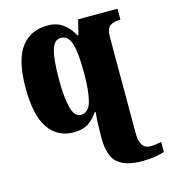

<svg xmlns="http://www.w3.org/2000/svg" viewBox="-116 -638 856 970"><g transform="rotate(-15 312.5 -153.0)"><path d="M506 240Q423 240 381 204.5Q339 169 339 75V52Q339 23 340.5 -9Q342 -41 345 -60H338Q320 -30 290 -10Q260 10 212 10Q128 10 81 -57.5Q34 -125 34 -269Q34 -413 82.5 -479.5Q131 -546 224 -546Q269 -546 302 -522.5Q335 -499 356 -458H361L380 -536H586V-479H582Q554 -479 533 -466.5Q512 -454 512 -409V92Q512 134 525 156Q538 178 568 178Q582 178 595 176Q608 174 625 171V224Q601 231 574 235.5Q547 240 506 240ZM269 -66Q310 -66 324.5 -118.5Q339 -171 339 -267Q339 -371 324.5 -419.5Q310 -468 270 -468Q236 -468 222 -419.5Q208 -371 208 -268Q208 -171 222 -118.5Q236 -66 269 -66Z"/></g></svg>

Font: Noto Serif Condensed Black
Style: Regular
Weight: 900
Width: 3
Designer: Monotype Design Team
Foundry: Monotype Imaging Inc.
Version: Version 2.015; ttfautohint (v1.8.4.7-5d5b)